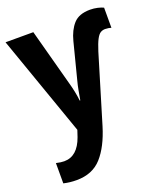

<svg xmlns="http://www.w3.org/2000/svg" viewBox="-148 -648 829 987"><g transform="rotate(-20 266.5 -155.0)"><path d="M100 245Q81 245 63.5 243Q46 241 29 237V126Q41 129 53 130.5Q65 132 73 132Q146 132 179 39L191 3L-2 -546H150L234 -234Q240 -213 245.5 -187Q251 -161 254 -134H257Q261 -157 266 -184.5Q271 -212 277 -234L328 -433Q342 -488 372 -521.5Q402 -555 463 -555Q484 -555 503.5 -550.5Q523 -546 535 -540V-430Q529 -432 520 -433.5Q511 -435 502 -435Q488 -435 476.5 -428Q465 -421 454 -400Q443 -379 430 -338L319 30Q288 132 237.5 188.5Q187 245 100 245Z"/></g></svg>

Font: Noto Sans Mono Condensed
Style: Bold
Weight: 700
Width: 3
Designer: Monotype Design Team
Foundry: Monotype Imaging Inc.
Version: Version 2.014